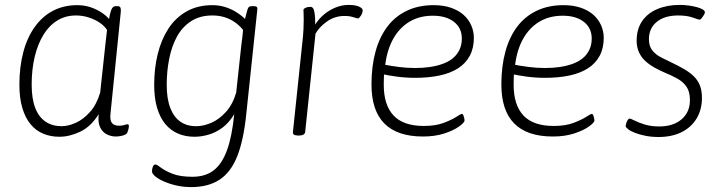

<svg xmlns="http://www.w3.org/2000/svg" viewBox="-20 -550 2948 782"><path d="M222 7Q186 7 156 -5.5Q126 -18 104.5 -44Q83 -70 71 -110Q59 -150 59 -205Q59 -278 75 -338Q91 -398 122 -441Q153 -484 196.5 -506.5Q240 -529 295 -529Q323 -529 347.5 -521Q372 -513 392 -500Q412 -487 424 -473Q428 -494 431.5 -505Q435 -516 440 -520.5Q445 -525 453 -525H457Q468 -525 470.5 -519Q473 -513 472 -502L430 -87Q427 -60 436 -49Q445 -38 465 -38Q479 -38 487 -41Q495 -44 499 -44Q502 -44 503.5 -42Q505 -40 505 -37Q505 -33 504 -28Q503 -23 501.5 -18Q500 -13 498 -9Q496 -4 487.5 -0.5Q479 3 469 4.5Q459 6 451 6Q434 6 416.5 -2Q399 -10 388.5 -30Q378 -50 382 -85Q350 -34 306.5 -13.5Q263 7 222 7ZM231 -36Q258 -36 289 -50Q320 -64 347 -94.5Q374 -125 388 -173L409 -367Q411 -380 412.5 -398Q414 -416 416 -428Q405 -445 385.5 -458Q366 -471 341 -479Q316 -487 289 -487Q247 -487 213.5 -466.5Q180 -446 157 -408.5Q134 -371 121.5 -319.5Q109 -268 109 -205Q109 -148 123.5 -110.5Q138 -73 165.5 -54.5Q193 -36 231 -36Z M759 212Q727 212 698.5 205.5Q670 199 647.5 189Q625 179 612 168Q599 157 599 148Q599 138 602.5 129Q606 120 613 120Q619 120 635 132.5Q651 145 682 157.5Q713 170 764 170Q816 170 850 144Q884 118 904.5 62Q925 6 934 -85Q913 -50 886 -30Q859 -10 829.5 -1.5Q800 7 772 7Q736 7 706 -5.5Q676 -18 654 -44Q632 -70 620 -110Q608 -150 608 -205Q608 -272 622.5 -330.5Q637 -389 666 -433.5Q695 -478 740 -503.5Q785 -529 845 -529Q870 -529 893 -522.5Q916 -516 937.5 -503.5Q959 -491 978 -473Q980 -482 983 -493Q986 -504 988 -511Q991 -520 995 -522.5Q999 -525 1008 -525H1013Q1023 -525 1026 -521.5Q1029 -518 1028 -511L983 -85Q972 22 946 87Q920 152 874 182Q828 212 759 212ZM779 -36Q809 -36 841 -50Q873 -64 900.5 -94.5Q928 -125 942 -173L963 -367Q965 -383 967 -398Q969 -413 970 -428Q956 -446 936.5 -459.5Q917 -473 894.5 -480Q872 -487 845 -487Q794 -487 758 -463.5Q722 -440 700.5 -400.5Q679 -361 669 -310Q659 -259 659 -205Q659 -148 673.5 -110.5Q688 -73 714.5 -54.5Q741 -36 779 -36Z M1194 2Q1183 2 1177.5 -1.5Q1172 -5 1173 -12L1211 -373Q1215 -407 1216 -430.5Q1217 -454 1217 -469Q1217 -487 1216.5 -495.5Q1216 -504 1216 -509Q1216 -513 1219 -515Q1222 -517 1226.5 -519Q1231 -521 1236 -521.5Q1241 -522 1245 -522Q1251 -522 1255 -516.5Q1259 -511 1261.5 -495.5Q1264 -480 1264 -450Q1278 -473 1299.5 -491Q1321 -509 1347 -519.5Q1373 -530 1401 -530Q1418 -530 1430.5 -527Q1443 -524 1450.5 -518.5Q1458 -513 1457 -506Q1457 -502 1455 -496.5Q1453 -491 1450 -486.5Q1447 -482 1444 -478.5Q1441 -475 1438 -475Q1434 -475 1419 -480Q1404 -485 1383 -485Q1344 -485 1312.5 -463Q1281 -441 1265 -413L1223 -13Q1222 -5 1215.5 -1.5Q1209 2 1198 2Z M1703 6Q1598 6 1545.5 -47Q1493 -100 1493 -206Q1493 -280 1509.5 -340Q1526 -400 1558 -442Q1590 -484 1637.5 -506.5Q1685 -529 1746 -529Q1786 -529 1816.5 -518.5Q1847 -508 1867.5 -490Q1888 -472 1899 -447.5Q1910 -423 1910 -396Q1910 -354 1893.5 -323Q1877 -292 1846 -272Q1815 -252 1770.5 -242.5Q1726 -233 1671 -233Q1633 -233 1595.5 -238Q1558 -243 1529 -250L1546 -263Q1544 -249 1543.5 -234.5Q1543 -220 1543 -205Q1543 -122 1583 -79.5Q1623 -37 1706 -37Q1754 -37 1787 -49.5Q1820 -62 1838.5 -74Q1857 -86 1861 -86Q1865 -86 1867 -81Q1869 -76 1870.5 -70Q1872 -64 1872 -59Q1872 -51 1850 -35Q1828 -19 1790 -6.5Q1752 6 1703 6ZM1671 -273Q1702 -273 1730 -277Q1758 -281 1782 -289.5Q1806 -298 1823.5 -312Q1841 -326 1851 -346.5Q1861 -367 1861 -393Q1861 -436 1829 -461Q1797 -486 1743 -486Q1689 -486 1648.5 -462Q1608 -438 1582.5 -393.5Q1557 -349 1549 -286Q1569 -282 1602.5 -277.5Q1636 -273 1671 -273Z M2232 6Q2127 6 2074.5 -47Q2022 -100 2022 -206Q2022 -280 2038.5 -340Q2055 -400 2087 -442Q2119 -484 2166.5 -506.5Q2214 -529 2275 -529Q2315 -529 2345.5 -518.5Q2376 -508 2396.5 -490Q2417 -472 2428 -447.5Q2439 -423 2439 -396Q2439 -354 2422.5 -323Q2406 -292 2375 -272Q2344 -252 2299.5 -242.5Q2255 -233 2200 -233Q2162 -233 2124.5 -238Q2087 -243 2058 -250L2075 -263Q2073 -249 2072.5 -234.5Q2072 -220 2072 -205Q2072 -122 2112 -79.5Q2152 -37 2235 -37Q2283 -37 2316 -49.5Q2349 -62 2367.5 -74Q2386 -86 2390 -86Q2394 -86 2396 -81Q2398 -76 2399.5 -70Q2401 -64 2401 -59Q2401 -51 2379 -35Q2357 -19 2319 -6.5Q2281 6 2232 6ZM2200 -273Q2231 -273 2259 -277Q2287 -281 2311 -289.5Q2335 -298 2352.5 -312Q2370 -326 2380 -346.5Q2390 -367 2390 -393Q2390 -436 2358 -461Q2326 -486 2272 -486Q2218 -486 2177.5 -462Q2137 -438 2111.5 -393.5Q2086 -349 2078 -286Q2098 -282 2131.5 -277.5Q2165 -273 2200 -273Z M2662 8Q2633 8 2608.5 3Q2584 -2 2566 -9Q2548 -16 2538 -24Q2528 -32 2528 -37Q2529 -43 2531 -49.5Q2533 -56 2537 -61.5Q2541 -67 2544 -67Q2549 -67 2564.5 -59Q2580 -51 2605.5 -43Q2631 -35 2665 -35Q2722 -35 2756 -64Q2790 -93 2790 -142Q2790 -177 2776 -197Q2762 -217 2738.5 -230Q2715 -243 2688 -254Q2667 -263 2647 -274Q2627 -285 2610 -300Q2593 -315 2583 -336Q2573 -357 2573 -384Q2573 -431 2595 -463.5Q2617 -496 2657 -513Q2697 -530 2749 -530Q2767 -530 2785 -527.5Q2803 -525 2818 -521Q2833 -517 2842 -511.5Q2851 -506 2851 -500Q2851 -496 2846.5 -488.5Q2842 -481 2837.5 -475.5Q2833 -470 2829 -470Q2825 -470 2801.5 -478.5Q2778 -487 2742 -487Q2687 -487 2655 -461Q2623 -435 2623 -390Q2623 -362 2637 -344.5Q2651 -327 2674 -315.5Q2697 -304 2720 -293Q2745 -281 2766.5 -268.5Q2788 -256 2804.5 -240.5Q2821 -225 2830 -203.5Q2839 -182 2839 -152Q2839 -103 2817 -67Q2795 -31 2755.5 -11.5Q2716 8 2662 8Z"/></svg>

Font: Asap ExtraLight
Style: Italic
Weight: 250
Italic angle: -6°
Version: Version 3.001